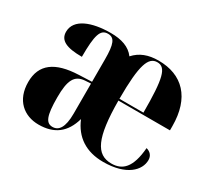

<svg xmlns="http://www.w3.org/2000/svg" viewBox="-115 -734 1011 929"><g transform="rotate(30 390.5 -269.5)"><path d="M183 10C270 10 324 -31 348 -116C382 -34 448 10 544 10C673 10 730 -50 730 -107C730 -131 716 -147 693 -153C684 -39 643 -3 582 -3C497 -3 461 -76 460 -284H748V-307C748 -466 666 -549 532 -549C476 -549 432 -533 399 -496C371 -534 325 -549 265 -549C160 -549 74 -517 74 -446C74 -398 115 -379 201 -379C201 -500 213 -539 255 -539C292 -539 304 -510 304 -424V-299L232 -296C102 -291 37 -243 37 -144C37 -43 101 10 183 10ZM594 -294H460C460 -485 482 -539 531 -539C580 -539 594 -485 594 -294ZM247 -14C211 -14 196 -45 196 -150C196 -245 215 -283 272 -287L304 -289V-121C304 -43 281 -14 247 -14Z"/></g></svg>

Font: Noto Serif Display Condensed ExtraBold
Style: Regular
Weight: 800
Width: 3
Designer: Monotype Design Team
Foundry: Monotype Imaging Inc.
Version: Version 2.009